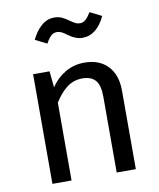

<svg xmlns="http://www.w3.org/2000/svg" viewBox="-86 -842 751 909"><g transform="rotate(-10 289.5 -387.0)"><path d="M493 -378V0H401V-365Q401 -421 380 -444Q359 -467 318 -467Q276 -467 244 -443Q212 -419 184 -374V0H92V-527H171L179 -449Q207 -491 248.5 -515Q290 -539 340 -539Q412 -539 452.5 -496Q493 -453 493 -378ZM285 -682Q271 -693 260 -698.5Q249 -704 237 -704Q221 -704 209 -693Q197 -682 184 -658L128 -686Q147 -726 174.5 -750Q202 -774 237 -774Q257 -774 272.5 -767Q288 -760 306 -747Q320 -737 330.5 -731.5Q341 -726 353 -726Q368 -726 380 -736.5Q392 -747 406 -770L462 -742Q443 -700 415 -678Q387 -656 353 -656Q321 -656 285 -682Z"/></g></svg>

Font: Fira Sans
Style: Regular
Weight: 400
Designer: bBox Type GmbH & Carrois Corporate GbR & Edenspiekermann AG
Foundry: bBox Type GmbH & Carrois Corporate GbR & Edenspiekermann AG
Version: Version 4.301